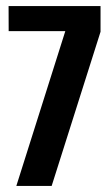

<svg xmlns="http://www.w3.org/2000/svg" viewBox="-20 -611 367 631"><path d="M33.7 0 194.6 -508.6H8.5L8.2 -591H310.4V-506.6L149.8 0Z"/></svg>

Font: Alumni Sans SC Thin
Style: Regular
Weight: 100
Designer: Robert E. Leuschke
Foundry: Robert E. Leuschke
Version: Version 1.018